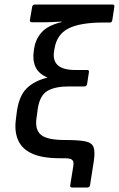

<svg xmlns="http://www.w3.org/2000/svg" viewBox="-20 -703 528 853"><path d="M300 130Q290 130 292 120L305 39Q308 24 305.5 15.5Q303 7 294 3.5Q285 0 268 0H246Q169 0 124 -20Q79 -40 61.5 -78Q44 -116 50 -168L55 -208Q65 -278 99 -311Q133 -344 190 -358V-359Q152 -375 138 -405Q124 -435 130 -476L132 -489Q138 -529 165 -559.5Q192 -590 254 -605L253 -607Q229 -606 212.5 -605Q196 -604 181 -604H122Q111 -604 113 -615L123 -673Q125 -683 135 -683H479Q490 -683 488 -673L479 -614Q477 -603 469 -603H441Q336 -603 284 -576.5Q232 -550 222 -486L220 -473Q214 -434 237 -413Q260 -392 316 -392H367Q377 -392 375 -382L367 -330Q365 -319 355 -319H286Q224 -319 190.5 -299Q157 -279 148 -221L142 -177Q135 -127 162 -104Q189 -81 269 -81Q330 -81 359 -75Q388 -69 395.5 -49.5Q403 -30 397 11L380 120Q378 130 368 130Z"/></svg>

Font: Sofia Sans Medium
Style: Italic
Weight: 500
Italic angle: -9°
Version: Version 4.101